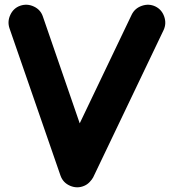

<svg xmlns="http://www.w3.org/2000/svg" viewBox="-20 -737 728 809"><path d="M65.4 -712.9Q94.2 -722.7 122.6 -709.5Q150.9 -696.3 160.6 -667.5L315.9 -217.3L534.7 -674.8Q547.9 -702.1 577.4 -712.4Q606.9 -722.7 634.3 -710Q661.6 -696.8 671.9 -667.2Q682.1 -637.7 669.4 -610.4L372.6 10.3Q367.7 19.5 357.7 30Q347.7 40.5 335 45.9Q305.7 58.6 275.6 45.9Q245.6 33.2 234.9 2.9L20 -617.7Q10.3 -646.5 23.7 -674.8Q37.1 -703.1 65.4 -712.9Z"/></svg>

Font: Mikhak-DS2-FD ExtraBold
Style: Regular
Weight: 800
Designer: Amin Abedi
Version: Version 3.2